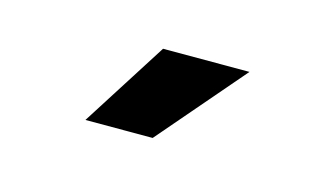

<svg xmlns="http://www.w3.org/2000/svg" viewBox="-35 -753 540 309"><g transform="rotate(15 235.0 -598.5)"><path d="M117 -527 208 -670H352L229 -527Z"/></g></svg>

Font: Teko SemiBold
Style: Regular
Weight: 600
Designer: Manushi Parikh, Jonny Pinhorn
Foundry: Indian Type Foundry
Version: Version 1.106;PS 1.0;hotconv 1.0.78;makeotf.lib2.5.61930; tt